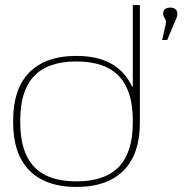

<svg xmlns="http://www.w3.org/2000/svg" viewBox="-20 -730 771 759"><path d="M32 -256V-244C32 -85 115 9 282 9C450 9 533 -85 533 -244V-710H505V-388H502C464 -469 391 -509 282 -509C115 -509 32 -415 32 -256ZM60 -246V-254C60 -406 128 -487 282 -487C437 -487 505 -406 505 -254V-246C505 -94 437 -13 282 -13C128 -13 60 -94 60 -246ZM621 -572H641L667 -634C674 -651 681 -662 681 -674V-675C681 -691 671 -700 653 -700C635 -700 625 -692 625 -676C625 -657 640 -658 635 -633Z"/></svg>

Font: LT Wave Thin
Style: Regular
Weight: 100
Designer: Daniel Lyons
Version: Version 2.5 (Glyphs App)